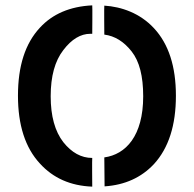

<svg xmlns="http://www.w3.org/2000/svg" viewBox="-20 -682 723 716"><path d="M324 14C324 14 323 -92 324 -93C283 -93 247 -113 216 -152C185 -192 169 -249 169 -323C169 -398 185 -455 216 -495C247 -536 281 -556 317 -556C317 -556 324 -556 324 -556C324 -556 325 -661 324 -662C241 -658 176 -630 129 -579C74 -520 47 -436 47 -325C47 -216 74 -131 129 -72C178 -18 243 11 324 14ZM369 -95C369 -95 370 13 370 13C446 8 507 -20 554 -70C609 -130 636 -215 636 -325C636 -434 609 -518 554 -577C502 -633 433 -657 369 -661C368 -661 369 -553 369 -553C408 -548 442 -527 471 -490C500 -453 514 -398 514 -323C514 -175 449 -106 369 -95Z"/></svg>

Font: Karla
Style: Bold Stencil
Weight: 400
Designer: Jonathan Pinhorn
Version: Version 1.000